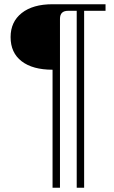

<svg xmlns="http://www.w3.org/2000/svg" viewBox="-20 -617 539 906"><path d="M30 -442Q30 -514 82.5 -555.5Q135 -597 228 -597H478V-566H377V269H342V-566H301Q263 -566 263 -528V269H228V-288Q134 -288 82 -328Q30 -368 30 -442Z"/></svg>

Font: Unna
Style: Regular
Weight: 400
Designer: Jorge de Buen U.
Foundry: Omnibus-Type
Version: Version 2.006;PS 002.006;hotconv 1.0.70;makeotf.lib2.5.58329